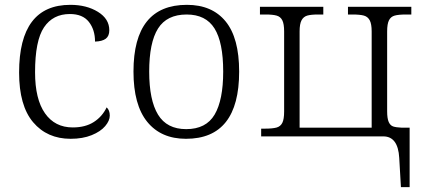

<svg xmlns="http://www.w3.org/2000/svg" viewBox="-20 -564 1748 794"><path d="M59 -264Q59 -544 271 -544Q338 -544 385 -515Q432 -486 432 -439Q432 -415 417.5 -404Q403 -393 373 -392Q373 -441 347.5 -473.5Q322 -506 269 -506Q199 -506 162 -451Q125 -396 125 -265Q125 -154 166 -95.5Q207 -37 281 -37Q333 -37 368 -59.5Q403 -82 421 -120Q434 -108 434 -86Q434 -65 415 -42.5Q396 -20 359 -5Q322 10 272 10Q175 10 117 -58.5Q59 -127 59 -264Z M532 -268Q532 -544 753 -544Q857 -544 913 -475.5Q969 -407 969 -268Q969 10 749 10Q646 10 589 -60Q532 -130 532 -268ZM903 -268Q903 -389 867 -446.5Q831 -504 752 -504Q670 -504 633.5 -446Q597 -388 597 -268Q597 -150 633.5 -90Q670 -30 750 -30Q832 -30 867.5 -90Q903 -150 903 -268Z M1631 89Q1626 0 1565 0H1060V-32H1076Q1107 -32 1123.5 -36.5Q1140 -41 1147.5 -56Q1155 -71 1155 -103V-434Q1155 -465 1147.5 -480Q1140 -495 1124 -499.5Q1108 -504 1079 -504H1055V-536H1317V-504H1295Q1266 -504 1250.5 -499.5Q1235 -495 1227 -480Q1219 -465 1219 -434V-36H1517V-434Q1517 -465 1509 -480Q1501 -495 1485 -499.5Q1469 -504 1438 -504H1419V-536H1681V-504H1659Q1628 -504 1612 -499.5Q1596 -495 1588.5 -480Q1581 -465 1581 -434V-104Q1581 -74 1587.5 -59.5Q1594 -45 1606 -41Q1618 -37 1641 -36H1674V210H1638Z"/></svg>

Font: Noto Serif Light
Style: Regular
Weight: 300
Designer: Monotype Design Team
Foundry: Monotype Imaging Inc.
Version: Version 1.001